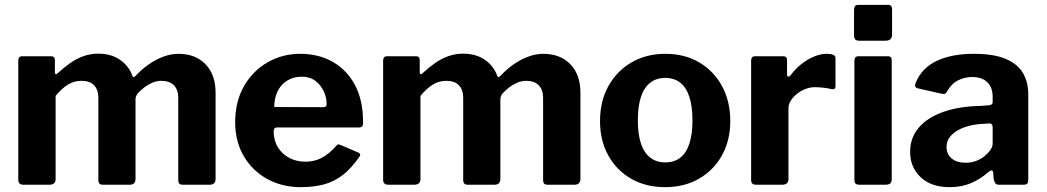

<svg xmlns="http://www.w3.org/2000/svg" viewBox="-20 -762 4317 792"><path d="M76.5 0Q55.4 0 55.4 -20.4V-511Q55.4 -530 71.2 -530H191.3Q206.4 -530 206.4 -513.4V-463.6Q206.4 -457.9 209.4 -456.1Q212.5 -454.4 217.9 -459.9Q244 -484 270 -502.1Q296 -520.3 324.8 -530.5Q353.7 -540.7 384.8 -540.7Q438.6 -540.7 475.2 -515.2Q511.9 -489.7 526.8 -447.6Q528.8 -443.6 532.3 -444.4Q535.7 -445.2 539.7 -449.2Q563.6 -475.4 592.4 -495.7Q621.3 -516 653 -528Q684.7 -540 715.9 -540Q785.9 -540 827.6 -497.2Q869.3 -454.4 869.3 -378.7V-24.3Q869.3 0 844.6 0H734.3Q723.8 0 719.6 -4.6Q715.3 -9.3 715.3 -20.4V-358.5Q715.3 -391.8 697.3 -410.2Q679.4 -428.6 645.7 -428.6Q626.9 -428.6 608.7 -421Q590.6 -413.3 575.8 -401.9Q561 -390.5 549.6 -378.1Q543.4 -371.1 541.2 -364.8Q539 -358.4 539 -350.2V-24.3Q539 0 515 0H404.7Q395 0 390.3 -4.6Q385.7 -9.3 385.7 -20.4V-358.5Q385.7 -391.8 368.1 -410.2Q350.5 -428.6 316.1 -428.6Q286.1 -428.6 260.9 -413.4Q235.7 -398.3 209.4 -366.5V-23.3Q209.4 0 183.3 0H76.5Z M1108.9 -220Q1108.9 -182.6 1126.3 -154.4Q1143.7 -126.2 1173.5 -110.6Q1203.3 -95 1240.1 -95Q1275.9 -95 1306.3 -110.4Q1336.8 -125.9 1368.1 -161.6Q1371.8 -165.9 1375 -166.4Q1378.2 -166.9 1386.2 -163.5L1457.6 -132.8Q1472.2 -126.7 1460.8 -112.8Q1428.5 -66.9 1393.6 -39.9Q1358.7 -12.9 1316.5 -1.4Q1274.3 10 1220.9 10Q1143.1 10 1081.9 -24Q1020.6 -58 985.3 -118.4Q950.1 -178.9 950.1 -257.4Q950.1 -343.3 986.5 -406.7Q1023 -470.1 1084.1 -505.1Q1145.1 -540 1218 -540Q1294.7 -540 1352.8 -506.7Q1411 -473.4 1444.3 -411.1Q1477.6 -348.7 1477.6 -259.7Q1477.6 -248.8 1475.6 -242.8Q1473.5 -236.9 1461.1 -236.2H1121.3Q1115.5 -236.2 1112.2 -232Q1108.9 -227.9 1108.9 -220ZM1310.3 -319.9Q1320.6 -319.9 1324 -322.6Q1327.3 -325.2 1327.3 -333.9Q1327.3 -359 1315.7 -384.8Q1304.1 -410.5 1281.4 -428.1Q1258.6 -445.7 1224.1 -445.7Q1190.9 -445.7 1164.9 -429.7Q1139 -413.8 1125.1 -385.4Q1111.3 -357.1 1111.3 -320.6Z M1581.5 0Q1560.4 0 1560.4 -20.4V-511Q1560.4 -530 1576.2 -530H1696.3Q1711.4 -530 1711.4 -513.4V-463.6Q1711.4 -457.9 1714.4 -456.1Q1717.5 -454.4 1722.9 -459.9Q1749 -484 1775 -502.1Q1801 -520.3 1829.8 -530.5Q1858.7 -540.7 1889.8 -540.7Q1943.6 -540.7 1980.2 -515.2Q2016.9 -489.7 2031.8 -447.6Q2033.8 -443.6 2037.3 -444.4Q2040.7 -445.2 2044.7 -449.2Q2068.6 -475.4 2097.4 -495.7Q2126.3 -516 2158 -528Q2189.7 -540 2220.9 -540Q2290.9 -540 2332.6 -497.2Q2374.3 -454.4 2374.3 -378.7V-24.3Q2374.3 0 2349.6 0H2239.3Q2228.8 0 2224.6 -4.6Q2220.3 -9.3 2220.3 -20.4V-358.5Q2220.3 -391.8 2202.3 -410.2Q2184.4 -428.6 2150.7 -428.6Q2131.9 -428.6 2113.7 -421Q2095.6 -413.3 2080.8 -401.9Q2066 -390.5 2054.6 -378.1Q2048.4 -371.1 2046.2 -364.8Q2044 -358.4 2044 -350.2V-24.3Q2044 0 2020 0H1909.7Q1900 0 1895.3 -4.6Q1890.7 -9.3 1890.7 -20.4V-358.5Q1890.7 -391.8 1873.1 -410.2Q1855.5 -428.6 1821.1 -428.6Q1791.1 -428.6 1765.9 -413.4Q1740.7 -398.3 1714.4 -366.5V-23.3Q1714.4 0 1688.3 0H1581.5Z M2723 10Q2643.6 10 2583.2 -24.9Q2522.9 -59.7 2489 -121.2Q2455.1 -182.7 2455.1 -262Q2455.1 -345.4 2490.2 -407.9Q2525.3 -470.4 2586 -505.2Q2646.7 -540 2724 -540Q2804.8 -540 2864.9 -504.3Q2925 -468.6 2958.7 -406.1Q2992.4 -343.6 2992.4 -262.6Q2992.4 -183 2958.3 -121.5Q2924.2 -60 2863.7 -25Q2803.1 10 2723 10ZM2724.3 -92.1Q2761.3 -92.1 2786.3 -111.7Q2811.2 -131.2 2823.8 -169.9Q2836.4 -208.7 2836.4 -265.4Q2836.4 -323.6 2823.6 -362.5Q2810.9 -401.4 2785.8 -421.1Q2760.8 -440.7 2724 -440.7Q2687.9 -440.7 2662.4 -421.1Q2636.8 -401.4 2624 -362.5Q2611.1 -323.6 2611.1 -265.4Q2611.1 -208.3 2624 -169.7Q2636.8 -131.2 2662.4 -111.7Q2687.9 -92.1 2724.3 -92.1Z M3099.5 0Q3087.6 0 3083 -5Q3078.4 -10 3078.4 -20.4V-511Q3078.4 -530 3094.2 -530H3211.4Q3226.5 -530 3226.5 -513.4V-454Q3226.5 -447.6 3231.4 -446.2Q3236.2 -444.9 3240.9 -451Q3261 -478.3 3286.3 -498.2Q3311.5 -518 3338.7 -529Q3365.8 -540 3390 -540Q3426.4 -540 3426.4 -522.9V-407.1Q3426.4 -390.7 3410.7 -394.3Q3393.2 -398.5 3373.8 -400.5Q3354.5 -402.4 3340.8 -402.4Q3322.5 -402.4 3303.3 -395.2Q3284 -387.9 3267.9 -375.2Q3251.8 -362.5 3242.1 -347Q3232.4 -331.6 3232.4 -315.1V-23.3Q3232.4 0 3206.3 0H3099.5Z M3658.4 -24.1Q3658.4 -10.7 3652.1 -5.4Q3645.8 0 3631.4 0H3526.1Q3513.4 0 3508.9 -4.9Q3504.4 -9.7 3504.4 -20.7V-510.7Q3504.4 -530 3520.5 -530H3643Q3658.4 -530 3658.4 -512.9ZM3659.8 -619.4Q3659.8 -594.1 3632.9 -594.1H3524.6Q3511.9 -594.1 3507.4 -599.9Q3502.9 -605.7 3502.9 -616.7V-721.9Q3502.9 -742 3519.9 -742H3643.5Q3659.8 -742 3659.8 -723.3Z M4055 -50.6Q4024 -23.2 3985.3 -6.6Q3946.7 10 3897.1 10Q3820.9 10 3777.6 -31.1Q3734.2 -72.3 3734.2 -135.7Q3734.2 -192.4 3768.8 -234.1Q3803.5 -275.8 3868.4 -299.5Q3933.4 -323.1 4024 -325.1L4059.1 -327.7Q4064.3 -328 4069.5 -330.8Q4074.7 -333.6 4074.7 -342V-363Q4074.7 -401.3 4052.7 -422.8Q4030.8 -444.3 3989.8 -444.3Q3959.9 -444.3 3932.5 -430.8Q3905 -417.2 3886 -384.3Q3882.3 -377.5 3878.5 -375.4Q3874.7 -373.4 3863.9 -375.4L3763.6 -398.2Q3758 -400.2 3755.4 -404.7Q3752.8 -409.2 3758.6 -423.9Q3784.2 -483 3845.4 -511.5Q3906.6 -540 3996.8 -540Q4079.5 -540 4128.6 -519.1Q4177.7 -498.3 4199.7 -460.7Q4221.6 -423.1 4221.6 -372.7V-22.1Q4221.6 -9.7 4217.7 -4.9Q4213.7 0 4202.3 0H4099.5Q4089.1 0 4084.5 -8.1Q4079.8 -16.1 4078.4 -27.5L4077.1 -50Q4074.4 -67.7 4055 -50.6ZM4074.7 -236.1Q4074.7 -253.5 4060 -252.9L4031.6 -250.9Q4006.1 -249.8 3979.9 -243.4Q3953.8 -237 3932.5 -225.4Q3911.2 -213.7 3897.9 -196.4Q3884.5 -179.1 3884.5 -155.8Q3884.5 -125.9 3905.7 -108.3Q3926.9 -90.7 3963.7 -90.7Q3988.5 -90.7 4008.4 -98.9Q4028.2 -107 4041.9 -118.3Q4056.4 -130.6 4065.6 -143.7Q4074.7 -156.8 4074.7 -171V-236.1Z"/></svg>

Font: Libre Franklin Thin
Style: Regular
Weight: 100
Designer: Pablo Impallari, Rodrigo Fuenzalida, Nhung Nguyen
Foundry: Impallari Type
Version: Version 3.000